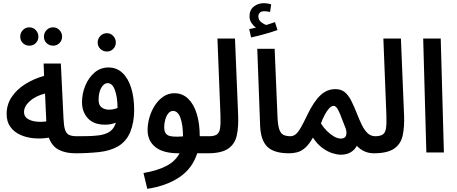

<svg xmlns="http://www.w3.org/2000/svg" viewBox="-20 -965 2890 1215"><path d="M316 -676Q291 -676 274.5 -692.5Q258 -709 258 -733Q258 -757 274.5 -774.5Q291 -792 316 -792Q340 -792 356.5 -774.5Q373 -757 373 -733Q373 -709 356.5 -692.5Q340 -676 316 -676ZM166 -676Q141 -676 124.5 -692.5Q108 -709 108 -733Q108 -757 124.5 -774.5Q141 -792 166 -792Q190 -792 206.5 -774.5Q223 -757 223 -733Q223 -709 206.5 -692.5Q190 -676 166 -676Z M456 5Q396 5 352.5 -17Q309 -39 289 -94Q242 -86 195 -90Q148 -94 109 -111.5Q70 -129 46 -161.5Q22 -194 22 -244Q22 -303 53.5 -350.5Q85 -398 138.5 -432Q192 -466 259 -485L256 -563H365L382 -212Q384 -168 391.5 -144.5Q399 -121 416 -112Q433 -103 465 -103Q492 -103 505.5 -88Q519 -73 519 -51Q519 -26 503.5 -10.5Q488 5 456 5ZM132 -256Q132 -228 154.5 -213.5Q177 -199 210 -195.5Q243 -192 273 -197L265 -373Q205 -358 168.5 -325Q132 -292 132 -256Z M657 -639Q632 -639 615 -655.5Q598 -672 598 -696Q598 -720 615 -737.5Q632 -755 657 -755Q680 -755 696.5 -737.5Q713 -720 713 -696Q713 -672 696.5 -655.5Q680 -639 657 -639Z M455 5 464 -103Q496 -103 532 -103.5Q568 -104 601 -108Q634 -112 658 -123Q699 -141 713 -189Q683 -176 645 -176Q573 -176 536 -216.5Q499 -257 499 -318Q499 -373 520 -423.5Q541 -474 578.5 -506Q616 -538 667 -538Q718 -538 754.5 -504Q791 -470 810 -409Q829 -348 829 -269Q829 -192 805 -131.5Q781 -71 727 -39Q677 -10 605.5 -2.5Q534 5 455 5ZM604 -333Q604 -299 623.5 -285Q643 -271 669 -271Q698 -271 724 -282Q723 -352 707 -395.5Q691 -439 661 -439Q638 -439 621 -410Q604 -381 604 -333Z M912 230 888 130Q979 114 1035 84Q1091 54 1116 5H1110Q1012 5 963 -34.5Q914 -74 914 -142Q914 -182 926 -223Q938 -264 960.5 -298.5Q983 -333 1014 -354Q1045 -375 1084 -375Q1135 -375 1171 -340Q1207 -305 1225.5 -243.5Q1244 -182 1244 -103H1305Q1330 -103 1344.5 -89Q1359 -75 1359 -51Q1359 5 1296 5H1228Q1197 102 1114.5 157Q1032 212 912 230ZM1019 -160Q1019 -121 1043.5 -108.5Q1068 -96 1138 -102Q1138 -174 1122 -218.5Q1106 -263 1075 -263Q1058 -263 1045.5 -248Q1033 -233 1026 -209Q1019 -185 1019 -160Z M1295 5 1304 -103Q1337 -103 1353 -114.5Q1369 -126 1373 -155.5Q1377 -185 1375 -239L1356 -721H1467L1487 -235Q1490 -160 1478 -106.5Q1466 -53 1423.5 -24Q1381 5 1295 5Z M1569 -728 1557 -781Q1584 -786 1600 -790Q1584 -801 1571.5 -819.5Q1559 -838 1559 -862Q1559 -902 1586 -923.5Q1613 -945 1651 -945Q1660 -945 1673 -943Q1686 -941 1696 -937L1689 -889Q1680 -891 1671.5 -892.5Q1663 -894 1654 -894Q1634 -894 1624.5 -885Q1615 -876 1615 -862Q1615 -839 1632.5 -825Q1650 -811 1666 -807Q1696 -816 1720 -825L1736 -775Q1703 -763 1657 -750Q1611 -737 1569 -728Z M1809 5Q1713 5 1671 -37Q1629 -79 1626 -172L1608 -656H1718L1736 -227Q1738 -176 1746.5 -149Q1755 -122 1772 -112.5Q1789 -103 1819 -103Q1846 -103 1859 -88.5Q1872 -74 1872 -51Q1872 -26 1857 -10.5Q1842 5 1809 5Z M1809 5 1818 -103Q1836 -103 1851 -115Q1866 -127 1883 -156.5Q1900 -186 1926 -240Q1966 -323 2007.5 -362Q2049 -401 2102 -401Q2138 -401 2161 -382.5Q2184 -364 2202.5 -328Q2221 -292 2242 -238Q2255 -205 2270 -174Q2285 -143 2305.5 -123Q2326 -103 2355 -103Q2382 -103 2395.5 -88Q2409 -73 2409 -51Q2409 -27 2393.5 -11Q2378 5 2346 5Q2283 5 2238 -42Q2224 -16 2198.5 -1Q2173 14 2137 14Q2115 14 2085 5Q2055 -4 2022.5 -27Q1990 -50 1960 -94Q1935 -50 1910.5 -29Q1886 -8 1861 -1.5Q1836 5 1809 5ZM2011 -184Q2026 -159 2047.5 -137.5Q2069 -116 2092.5 -102Q2116 -88 2137 -88Q2163 -88 2169.5 -106.5Q2176 -125 2168 -151Q2145 -212 2132 -243Q2119 -274 2110 -284.5Q2101 -295 2091 -295Q2077 -295 2062.5 -279Q2048 -263 2034.5 -237.5Q2021 -212 2011 -184Z M2345 5 2354 -103Q2387 -103 2403 -114.5Q2419 -126 2423 -155.5Q2427 -185 2425 -239L2406 -721H2517L2537 -235Q2540 -160 2528 -106.5Q2516 -53 2473.5 -24Q2431 5 2345 5Z M2678 0 2658 -721H2769L2789 0Z"/></svg>

Font: Noto Sans Arabic ExtCond SemBd
Style: Regular
Weight: 600
Width: 2
Designer: Monotype Design Team, Nadine Chahine, Nizar Qandah and Khaled Hosny
Foundry: Monotype Imaging Inc.
Version: Version 2.012; ttfautohint (v1.8.4.7-5d5b)